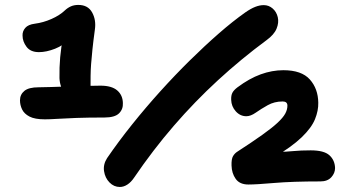

<svg xmlns="http://www.w3.org/2000/svg" viewBox="-20 -737 1428 780"><path d="M301.2 -332.2Q264.6 -332.2 243.9 -357.6Q223.2 -383 221.6 -419.6Q220.8 -462.8 224.5 -504.2Q228.2 -545.6 236 -584.8L263 -580.8Q239 -552.8 203.6 -539Q168.2 -525.2 138.2 -525.2Q104 -525.2 87.8 -546.9Q71.6 -568.6 71.6 -592.4Q70.8 -609.8 82.6 -623.6Q94.4 -637.4 122 -640.8Q155.8 -645.2 189.1 -659.9Q222.4 -674.6 243.4 -694.6Q254.6 -705.2 267.8 -711.1Q281 -717 298.2 -717Q337.4 -717 354.3 -686.4Q371.2 -655.8 365.4 -616.6Q359 -569.6 355.5 -535.8Q352 -502 350.1 -476.6Q348.2 -451.2 348 -427.9Q347.8 -404.6 347.8 -379.4Q347.8 -354 336 -343.1Q324.2 -332.2 301.2 -332.2ZM162.2 -252.2Q121.4 -252.2 99.8 -263.5Q78.2 -274.8 69.7 -292.6Q61.2 -310.4 61.2 -329.4Q61.2 -353 79 -367.7Q96.8 -382.4 137 -382.4Q156.6 -382.4 187.5 -383.5Q218.4 -384.6 254 -385.7Q289.6 -386.8 324.7 -387.9Q359.8 -389 388 -389Q433.8 -389 456.2 -369.7Q478.6 -350.4 479.2 -318.4Q480.6 -293.2 463.4 -276.4Q446.2 -259.6 404.2 -259.6Q337.4 -259.6 290.5 -257.9Q243.6 -256.2 213.1 -254.2Q182.6 -252.2 162.2 -252.2ZM466.8 22.6Q442.8 22.6 424.8 4.2Q406.8 -14.2 402.7 -41.6Q398.6 -69 415 -94.6Q461.6 -162.6 516.8 -231.5Q572 -300.4 631.4 -366.2Q690.8 -432 751 -491.3Q811.2 -550.6 868.4 -600.6Q925.6 -650.6 976.6 -686.6Q998.4 -701.8 1016.6 -709Q1034.8 -716.2 1051.4 -716.2Q1072 -716.2 1087.7 -702.5Q1103.4 -688.8 1108.5 -667Q1113.6 -645.2 1103.6 -620.7Q1093.6 -596.2 1062.8 -573.8Q959.6 -497.6 865.3 -410.9Q771 -324.2 686 -225.8Q601 -127.4 525 -15.6Q512.6 3 497.5 12.8Q482.4 22.6 466.8 22.6ZM989.2 12.6Q954 12.6 937.7 -10.1Q921.4 -32.8 920.6 -64.8Q919.8 -91.2 926.7 -102.7Q933.6 -114.2 943.8 -120.6Q1005.8 -160.8 1045.7 -189.3Q1085.6 -217.8 1107.6 -238.3Q1129.6 -258.8 1138.6 -275.1Q1147.6 -291.4 1147.6 -307.8Q1147.6 -324.8 1128.2 -324.8Q1094.6 -324.8 1067.5 -309.6Q1040.4 -294.4 1019.4 -279.6Q998.4 -264.8 980.8 -264.8Q955.8 -264.8 937.9 -284.7Q920 -304.6 919.2 -331.2Q918.4 -349.2 924.1 -360.1Q929.8 -371 944.6 -382.2Q992.8 -418.2 1039 -435Q1085.2 -451.8 1131.2 -451.8Q1205.2 -451.8 1238.7 -414.2Q1272.2 -376.6 1273 -319.8Q1273.8 -287.8 1259.7 -252.8Q1245.6 -217.8 1205.3 -179Q1165 -140.2 1088.6 -95L1065.4 -125.4Q1078.6 -122.2 1092 -121.2Q1105.4 -120.2 1117.8 -120.2Q1139.6 -120.2 1171.2 -123.2Q1202.8 -126.2 1242.4 -126.2Q1296.2 -126.2 1318.2 -106.3Q1340.2 -86.4 1341.2 -54.4Q1341.2 -33.6 1325.8 -16.8Q1310.4 0 1281.8 0Q1167 0 1094.2 6.3Q1021.4 12.6 989.2 12.6Z"/></svg>

Font: Shantell Sans Light
Style: Regular
Weight: 300
Designer: Stephen Nixon, Anya Danilova, Shantell Martin
Foundry: Arrow Type
Version: Version 1.011;[c5ecc13dd]